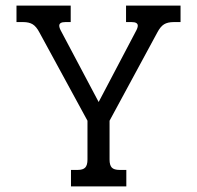

<svg xmlns="http://www.w3.org/2000/svg" viewBox="-20 -667 705 687"><path d="M234 -59H258Q277 -59 285 -67.5Q293 -76 293 -96V-235L121 -551Q110 -572 97 -580Q84 -588 63 -588H39V-647H233V-588H214Q192 -588 192 -575Q192 -567 200 -553L333 -302L465 -553Q473 -567 473 -575Q473 -588 451 -588H431V-647H626V-588H602Q580 -588 567 -580Q554 -572 543 -551L372 -235V-96Q372 -76 380 -67.5Q388 -59 408 -59H432V0H234Z"/></svg>

Font: Pridi Light
Style: Regular
Weight: 300
Designer: Katatrad Team
Foundry: CadsonDemak
Version: Version 1.003